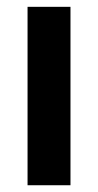

<svg xmlns="http://www.w3.org/2000/svg" viewBox="-20 -548 290 568"><path d="M188.5 0H61.5V-527.8H188.5Z"/></svg>

Font: Audiowide
Style: Regular
Weight: 400
Version: Version 1.003